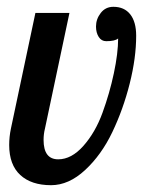

<svg xmlns="http://www.w3.org/2000/svg" viewBox="-20 -538 439 564"><path d="M7 -112Q7 -136 12 -160L84 -500H184L112 -160Q108 -144 108 -127Q108 -70 151 -70Q190 -70 225 -109.5Q260 -149 281 -206.5Q302 -264 314.5 -323Q327 -382 327 -425Q318 -417 292 -417Q278 -417 270 -429.5Q262 -442 262 -460Q262 -482 276 -500Q290 -518 313 -518Q345 -518 362.5 -496Q380 -474 380 -433Q380 -368 361 -292.5Q342 -217 310 -150Q278 -83 230 -38.5Q182 6 130 6Q72 6 39.5 -24Q7 -54 7 -112Z"/></svg>

Font: Lobster Two
Style: Italic
Weight: 400
Designer: Pablo Impallari
Foundry: Pablo Impallari. www.impallari.com
Version: Version 1.006